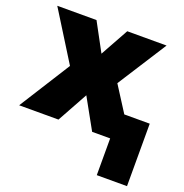

<svg xmlns="http://www.w3.org/2000/svg" viewBox="-134 -673 955 997"><g transform="rotate(20 343.5 -175.0)"><path d="M183.1 -282.2 14.2 -553.2H231L314.9 -397.9L400.9 -553.2H618.2L444.8 -282.2L534.2 -142.1H674.8V203.1H507.8V0H408.2L314.9 -168L222.2 0H4.9Z"/></g></svg>

Font: Black Ops One [rus by aLiNcE]
Style: Regular
Weight: 400
Designer: James Grieshaber
Foundry: James Grieshaber
Version: Version 1.002;May 25, 2024;FontCreator 13.0.0.2680 64-bit